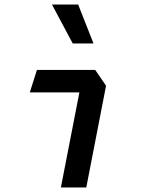

<svg xmlns="http://www.w3.org/2000/svg" viewBox="-20 -830 660 850"><path d="M249.5 0H362L449.5 -450.5L401.5 -520.5H143.5L112 -421H331.5ZM210 -810 302 -637.5H394L326 -810Z"/></svg>

Font: Monaspace Krypton Medium
Style: Italic
Weight: 500
Italic angle: -11°
Designer: Riley Cran & the Lettermatic Team
Foundry: Lettermatic
Version: Version 1.101 (Monaspace Krypton)